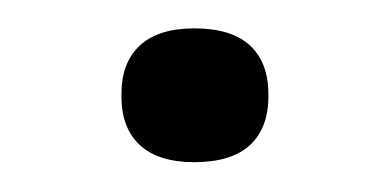

<svg xmlns="http://www.w3.org/2000/svg" viewBox="-20 -102 268 132"><path d="M113.5 9.5Q89 9.5 76.2 -2.2Q63.5 -14 63.5 -35.5V-37.5Q63.5 -59 76.2 -70.8Q89 -82.5 113.5 -82.5Q139 -82.5 151.8 -70.8Q164.5 -59 164.5 -37.5V-35.5Q164.5 -14 151.8 -2.2Q139 9.5 113.5 9.5Z"/></svg>

Font: Anek Latin Expanded Light
Style: Regular
Weight: 300
Width: 7
Designer: Yesha Goshar
Foundry: Ek Type
Version: Version 1.003